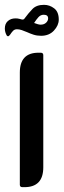

<svg xmlns="http://www.w3.org/2000/svg" viewBox="-27 -774 263 794"><path d="M155 -754Q178 -754 197 -739.5Q216 -725 216 -693Q216 -669 196 -647.5Q176 -626 143 -626Q126 -626 112 -630.5Q98 -635 85 -641Q73 -646 63 -649.5Q53 -653 43 -653Q33 -653 26.5 -646Q20 -639 15 -631Q10 -624 6 -624Q4 -624 1 -627Q-7 -641 -7 -656Q-7 -676 5.5 -687Q18 -698 37 -698Q46 -698 53.5 -696Q61 -694 65 -693Q72 -693 74 -697Q91 -720 107.5 -737Q124 -754 155 -754ZM141 -672Q155 -672 163.5 -680Q172 -688 172 -698Q172 -713 154 -713Q141 -713 132 -703Q123 -693 114 -679Q132 -672 141 -672ZM132 -556H141Q152 -556 152 -546V-82Q152 0 74 0H66Q55 0 55 -10V-474Q55 -556 132 -556Z"/></svg>

Font: Zain
Style: Bold
Weight: 700
Designer: Zain,Boutros
Foundry: Mobile Telecommunications Company (Zain), 2024
Version: Version 1.50; ttfautohint (v1.8.4)